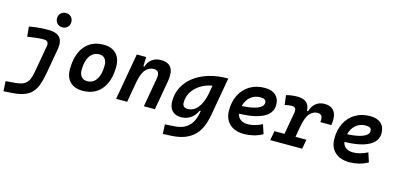

<svg xmlns="http://www.w3.org/2000/svg" viewBox="-82 -1290 4266 2063"><g transform="rotate(15 2051.0 -258.0)"><path d="M13.2 234.4 7.3 123.5 114.7 114.7Q174.3 109.9 207.8 91.1Q241.2 72.3 258.1 37.6Q274.9 2.9 284.2 -49.8L337.9 -353Q348.6 -415.5 288.6 -415.5Q249 -415.5 203.9 -410.6Q158.7 -405.8 107.4 -397.5L97.2 -507.8Q148.9 -517.6 200.7 -522.5Q252.4 -527.3 304.2 -527.3Q402.3 -527.3 439 -483.4Q475.6 -439.5 459.5 -349.1L409.2 -65.4Q396 7.8 376.5 61Q356.9 114.3 323.7 149.7Q290.5 185.1 237.8 204.3Q185.1 223.6 106 228.5ZM445.8 -592.3Q411.1 -592.3 388.7 -614.7Q366.2 -637.2 366.2 -671.9Q366.2 -706.5 388.7 -729Q411.1 -751.5 445.8 -751.5Q480.5 -751.5 502.9 -729Q525.4 -706.5 525.4 -671.9Q525.4 -637.2 502.9 -614.7Q480.5 -592.3 445.8 -592.3Z M831.1 9.8Q741.7 9.8 691.7 -39.8Q641.6 -89.4 641.6 -177.7Q641.6 -342.8 716.8 -435.1Q792 -527.3 925.8 -527.3Q1015.1 -527.3 1065.2 -476.6Q1115.2 -425.8 1115.2 -335Q1115.2 -172.4 1040.3 -81.3Q965.3 9.8 831.1 9.8ZM852.5 -102.5Q918 -102.5 954.8 -158.4Q991.7 -214.4 991.7 -314Q991.7 -361.8 969.7 -388.4Q947.8 -415 907.7 -415Q840.8 -415 803 -359.1Q765.1 -303.2 765.1 -203.6Q765.1 -156.2 788.1 -129.4Q811 -102.5 852.5 -102.5Z M1203.6 0 1294.9 -517.6H1398.9L1396 -414.1H1408.2Q1424.3 -468.3 1464.6 -497.8Q1504.9 -527.3 1564 -527.3Q1728 -527.3 1692.4 -325.2L1634.8 0H1512.2L1569.3 -325.2Q1585 -415 1512.2 -415Q1464.8 -415 1426.5 -376.2Q1388.2 -337.4 1368.2 -237.8L1326.2 0Z M1785.6 234.4 1780.8 129.4 1883.3 123Q1960.9 118.2 2007.8 88.1Q2054.7 58.1 2078.6 12.7Q2102.5 -32.7 2110.8 -82.5L2115.7 -109.9H2104.5Q2078.1 -52.2 2032.2 -21Q1986.3 10.3 1925.8 10.3Q1861.8 10.3 1826.9 -27.1Q1792 -64.5 1792 -132.3Q1792 -221.2 1830.6 -293Q1869.1 -364.7 1938.2 -416Q2007.3 -467.3 2100.3 -494.9Q2193.4 -522.5 2302.2 -522.5H2311.5L2236.3 -98.1Q2224.1 -29.3 2200.7 28.8Q2177.2 86.9 2136 130.6Q2094.7 174.3 2030.8 200.2Q1966.8 226.1 1873.5 230.5ZM2167.5 -404.3Q2095.2 -392.6 2038.1 -356.7Q1981 -320.8 1948 -267.8Q1915 -214.8 1915 -150.4Q1915 -94.2 1972.2 -94.2Q2038.1 -94.2 2084.5 -150.4Q2130.9 -206.5 2151.4 -313Z M2639.6 -102.5Q2676.3 -102.5 2718 -114Q2759.8 -125.5 2798.3 -146L2832 -43Q2785.2 -16.1 2731.7 -3.2Q2678.2 9.8 2629.4 9.8Q2524.9 9.8 2466.1 -44.4Q2407.2 -98.6 2407.2 -195.8Q2407.2 -295.4 2446.3 -370.1Q2485.4 -444.8 2555.4 -486.1Q2625.5 -527.3 2719.2 -527.3Q2796.4 -527.3 2839.4 -488.8Q2882.3 -450.2 2882.3 -381.8Q2882.3 -289.1 2789.1 -240.5Q2695.8 -191.9 2521 -187.5Q2527.8 -147 2558.6 -124.8Q2589.4 -102.5 2639.6 -102.5ZM2527.3 -274.9Q2638.7 -279.8 2700.4 -305.4Q2762.2 -331.1 2762.2 -373Q2762.2 -417.5 2699.7 -417.5Q2634.8 -417.5 2589.1 -379.2Q2543.5 -340.8 2527.3 -274.9Z M2918 0 2936.5 -104.5H3048.3L3092.3 -353Q3103 -415.5 3049.3 -415.5Q3010.7 -415.5 2969.7 -404.3L2956.5 -510.7Q3015.1 -527.3 3079.6 -527.3Q3215.3 -527.3 3217.8 -405.3H3230.5Q3246.6 -463.4 3285.9 -495.4Q3325.2 -527.3 3382.8 -527.3Q3460.9 -527.3 3493.7 -475.6Q3526.4 -423.8 3510.7 -326.2H3387.7Q3401.4 -415 3335 -415Q3287.6 -415 3249.5 -373.8Q3211.4 -332.5 3192.4 -226.1V-227.5L3170.9 -104.5H3292L3273.4 0Z M3811.5 -102.5Q3848.1 -102.5 3889.9 -114Q3931.6 -125.5 3970.2 -146L4003.9 -43Q3957 -16.1 3903.6 -3.2Q3850.1 9.8 3801.3 9.8Q3696.8 9.8 3637.9 -44.4Q3579.1 -98.6 3579.1 -195.8Q3579.1 -295.4 3618.2 -370.1Q3657.2 -444.8 3727.3 -486.1Q3797.4 -527.3 3891.1 -527.3Q3968.3 -527.3 4011.2 -488.8Q4054.2 -450.2 4054.2 -381.8Q4054.2 -289.1 3960.9 -240.5Q3867.7 -191.9 3692.9 -187.5Q3699.7 -147 3730.5 -124.8Q3761.2 -102.5 3811.5 -102.5ZM3699.2 -274.9Q3810.5 -279.8 3872.3 -305.4Q3934.1 -331.1 3934.1 -373Q3934.1 -417.5 3871.6 -417.5Q3806.6 -417.5 3761 -379.2Q3715.3 -340.8 3699.2 -274.9Z"/></g></svg>

Font: Cascadia Code NF SemiBold
Style: Italic
Weight: 600
Italic angle: -10°
Monospace: yes
Designer: Aaron Bell
Foundry: Saja Typeworks
Version: Version 2404.023; ttfautohint (v1.8.4)